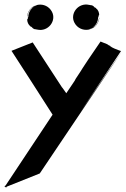

<svg xmlns="http://www.w3.org/2000/svg" viewBox="-55 -821 571 869"><path d="M394 -736V-742C393 -739 392 -727 385 -715C380 -707 375 -702 370 -698L375 -703C374 -702 368 -697 361 -694C378 -704 389 -722 389 -743C391 -742 391 -743 391 -748C391 -753 391 -751 393 -750C392 -753 393 -753 394 -752C393 -753 393 -754 393 -754L394 -753C394 -764 389 -777 380 -783L378 -786C376 -787 376 -786 375 -786C367 -796 359 -798 359 -797L348 -799C299 -810 260 -759 282 -718C308 -669 383 -677 394 -736ZM82 -703 84 -700C86 -699 86 -700 87 -700C95 -690 103 -688 103 -689L114 -687C163 -676 202 -727 180 -768C154 -817 79 -809 68 -750V-744C69 -747 70 -759 77 -771C82 -779 87 -784 92 -788L87 -783C88 -784 94 -789 101 -792C84 -782 73 -764 73 -743C71 -744 71 -743 71 -738C71 -733 71 -735 69 -736C70 -733 69 -733 68 -734C69 -733 69 -732 69 -732L68 -733C68 -722 73 -709 82 -703ZM95 -790C105 -797 113 -798 112 -797C106 -795 102 -794 95 -790ZM350 -689C356 -691 360 -692 367 -696C357 -689 349 -688 350 -689ZM305 -308 492 -589C501 -589 467 -596 443 -612C440 -614 448 -611 451 -610C432 -618 431 -619 439 -616L430 -620L435 -619L400 -633C295 -480 328 -524 288 -465C276 -445 302 -483 245 -399C241 -404 226 -427 226 -425C226 -425 223 -429 93 -629L-3 -591C15 -564 159 -340 183 -302L-30 19L-34 21L-35 22L-30 26L-27 28L-25 24L125 -36C183 -123 496 -587 496 -587C452 -525 368 -401 305 -308Z"/></svg>

Font: HIVNotRetro
Style: Regular
Weight: 400
Designer: Feorag
Foundry: Feorag
Version: Version 1.000;PS 001.000;hotconv 1.0.88;makeotf.lib2.5.64775